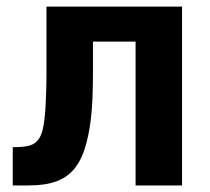

<svg xmlns="http://www.w3.org/2000/svg" viewBox="-20 -567 642 587"><path d="M19 -117.2H23.9Q49.3 -117.2 65.9 -120.8Q82.5 -124.5 93 -135.3Q103.5 -146 108.9 -164.8Q114.3 -183.6 117.2 -214.4Q118.7 -228.5 119.4 -244.6Q120.1 -260.7 120.8 -277.6Q121.6 -294.4 121.8 -310.8Q122.1 -327.1 122.1 -341.8V-546.9H536.6V0H394.5V-439.9H264.2V-343.8Q264.2 -308.1 262.7 -267.8Q261.2 -227.5 255.9 -188.7Q250.5 -149.9 240 -115.2Q229.5 -80.6 211.4 -56.2Q189.5 -26.9 154.8 -13.4Q120.1 0 65.4 0H19Z"/></svg>

Font: Hack
Style: Bold
Weight: 700
Monospace: yes
Designer: Christopher Simpkins
Foundry: Christopher Simpkins
Version: Version 2.017